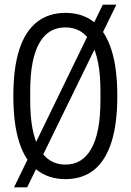

<svg xmlns="http://www.w3.org/2000/svg" viewBox="-20 -753 558 820"><path d="M259 12Q188 12 138 -27Q88 -66 62.5 -144.5Q37 -223 37 -343Q37 -463 62.5 -541.5Q88 -620 138 -659Q188 -698 259 -698Q332 -698 381 -659Q430 -620 455.5 -541.5Q481 -463 481 -343Q481 -223 455.5 -144.5Q430 -66 381 -27Q332 12 259 12ZM259 -50Q295 -50 322.5 -66.5Q350 -83 369.5 -117Q389 -151 399 -202.5Q409 -254 409 -325V-363Q409 -434 399 -485Q389 -536 369.5 -570Q350 -604 322.5 -620Q295 -636 259 -636Q224 -636 196 -620Q168 -604 148.5 -570Q129 -536 119 -485Q109 -434 109 -363V-325Q109 -254 119 -202.5Q129 -151 148.5 -117Q168 -83 196 -66.5Q224 -50 259 -50ZM40 47 419 -733H477L96 47Z"/></svg>

Font: Archivo ExtraCondensed Light
Style: Regular
Weight: 300
Width: 2
Designer: Hector Gatti
Foundry: Omnibus-Type
Version: Version 2.001